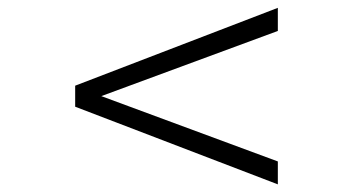

<svg xmlns="http://www.w3.org/2000/svg" viewBox="-20 -509 910 495"><path d="M696.3 -33.7 173.8 -233.9V-288.1L696.3 -488.8V-429.2L241.2 -261.2L696.3 -92.8Z"/></svg>

Font: Scheherazade New Medium
Style: Regular
Weight: 500
Designer: SIL International
Foundry: SIL International
Version: Version 4.000